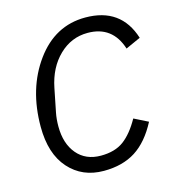

<svg xmlns="http://www.w3.org/2000/svg" viewBox="-107 -802 830 906"><g transform="rotate(-15 307.5 -349.0)"><path d="M290 12Q185 12 120 -61Q55 -134 55 -266Q55 -452 149 -581Q243 -710 391 -710Q565 -710 615 -551L542 -518Q504 -637 383 -637Q303 -637 243.5 -579.5Q184 -522 165 -427L142 -312Q136 -282 136 -246Q136 -162 178.5 -111.5Q221 -61 295 -61Q364 -61 407 -93Q450 -125 487 -191L555 -157Q509 -69 445.5 -28.5Q382 12 290 12Z"/></g></svg>

Font: Aneliza
Style: Italic
Weight: 400
Italic angle: -11.31°
Designer: Mike Abbink, Paul van der Laan, Pieter van Rosmalen
Foundry: Bold Monday
Version: Version 3.0